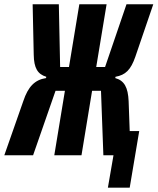

<svg xmlns="http://www.w3.org/2000/svg" viewBox="-64 -718 729 888"><path d="M435 149.9H535.9L579.9 -111.9H535.9L530.9 -250C528.1 -313.9 511 -345.2 469.1 -356.9L470.2 -362.9C516 -371.1 540.8 -394.2 562.1 -456L644.9 -698.2H521L421.9 -408H381L429 -698.2H302.9L255 -408H214.1L208.1 -698.2H87L92 -464.8C93 -403.1 110.1 -375 149.9 -362.9L149.1 -356.9C96.9 -349.1 66.1 -317.1 44 -251.1L-44 0H89.1L192.8 -297.9H236.2L187.1 0H312.9L361.9 -297.9H403.1L414.1 0H460.9Z"/></svg>

Font: Margiela Mono Italic Bold It
Style: Regular
Weight: 700
Designer: Mike Abbink, Paul van der Laan, Pieter van Rosmalen
Foundry: Bold Monday
Version: Version 2.003 2021